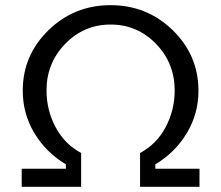

<svg xmlns="http://www.w3.org/2000/svg" viewBox="-20 -723 856 743"><path d="M581 -70H752V0H522V-131Q586 -165 621 -231Q656 -297 656 -373Q656 -479 583.5 -553.5Q511 -628 408 -628Q305 -628 232.5 -553.5Q160 -479 160 -373Q160 -297 195 -231Q230 -165 294 -131V0H64V-70H235V-87Q158 -133 113 -208Q68 -283 68 -372Q68 -509 167.5 -606Q267 -703 408 -703Q549 -703 648.5 -606Q748 -509 748 -372Q748 -283 703 -208Q658 -133 581 -87Z"/></svg>

Font: Average Sans
Style: Regular
Weight: 400
Designer: Eduardo Rodriguez Tunni
Foundry: Eduardo Rodriguez Tunni
Version: Version 1.002